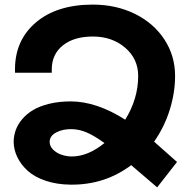

<svg xmlns="http://www.w3.org/2000/svg" viewBox="-20 -788 829 831"><path d="M746.1 -86.9 660.2 22.9 547.9 -73.2Q433.6 12.7 286.1 11.2Q226.1 10.7 177.7 -5.6Q129.4 -22 100.1 -48.6Q70.8 -75.2 55.2 -107.4Q39.6 -139.6 39.1 -173.8V-174.8Q39.6 -200.7 48.1 -224.9Q56.6 -249 75.9 -272Q95.2 -294.9 123.3 -311.8Q151.4 -328.6 193.4 -338.9Q235.4 -349.1 286.1 -349.1Q397.5 -349.1 522 -270Q578.1 -360.8 578.1 -459Q578.1 -533.2 521.7 -581.5Q465.3 -629.9 381.8 -629.9Q300.3 -629.9 252.2 -591.6Q204.1 -553.2 204.1 -487.8V-473.1H44.9V-487.8Q44.9 -614.3 135.7 -691.2Q226.6 -768.1 381.8 -768.1Q481.9 -768.1 563.2 -728.3Q644.5 -688.5 691.2 -617.7Q737.8 -546.9 737.8 -459Q737.8 -386.7 714.6 -312.5Q691.4 -238.3 647 -174.8Q668 -156.7 701.4 -126.7Q734.9 -96.7 746.1 -86.9ZM291 -110.8Q360.4 -110.8 432.1 -168.9Q389.6 -199.7 356.7 -214.1Q323.7 -228.5 291 -229Q252.4 -230 223.9 -215.1Q195.3 -200.2 194.8 -173.8Q195.3 -154.3 210.9 -139.4Q226.6 -124.5 248 -117.7Q269.5 -110.8 291 -110.8Z"/></svg>

Font: Montserrat arm SemiBold
Style: Regular
Weight: 600
Designer: Julieta Ulanovsky
Foundry: Julieta Ulanovsky
Version: Version 6.000;PS 006.000;hotconv 1.0.88;makeotf.lib2.5.64775